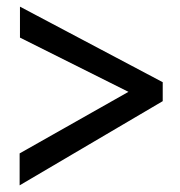

<svg xmlns="http://www.w3.org/2000/svg" viewBox="-20 -597 540 577"><path d="M39 -40V-136L366 -321L40 -484V-577L469 -350V-293Z"/></svg>

Font: Inconsolata SemiBold
Style: Regular
Weight: 600
Monospace: yes
Designer: Raph Levien, Cyreal, Brenton Simpson
Foundry: Raph Levien, Cyreal, Google
Version: Version 3.100; ttfautohint (v1.8.4.7-5d5b)